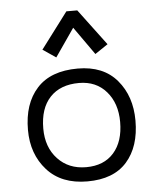

<svg xmlns="http://www.w3.org/2000/svg" viewBox="-54 -805 716 861"><g transform="rotate(-5 304.0 -374.0)"><path d="M59 -243Q59 -361 121 -429.5Q183 -498 305 -498Q420 -498 481.5 -425.5Q543 -353 543 -243Q543 -126 483 -58Q423 10 305 10Q188 10 123.5 -62Q59 -134 59 -243ZM128 -243Q128 -159 177 -106.5Q226 -54 305 -54Q385 -54 429.5 -104.5Q474 -155 474 -243Q474 -327 428 -380Q382 -433 305 -433Q221 -433 174.5 -383.5Q128 -334 128 -243ZM214 -556 155 -596 277 -758H326L448 -595L390 -556L301 -682Z"/></g></svg>

Font: Biancoenero Regular
Style: Regular
Weight: 400
Designer: Riccardo Lorusso, Umberto Mischi
Foundry: Biancoenero Edizioni
Version: Version 0.000